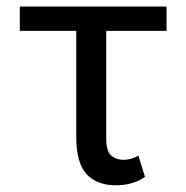

<svg xmlns="http://www.w3.org/2000/svg" viewBox="-20 -548 561 578"><path d="M39.6 -455.1V-528.3H481.4V-455.1H299.8V-131.8Q299.8 -91.8 315.2 -79.3Q330.6 -66.9 351.1 -66.9Q375 -66.9 396.5 -79.6L416.5 -15.6Q380.4 9.8 328.1 9.8Q272 9.8 240.7 -23.7Q209.5 -57.1 209.5 -136.7V-455.1Z"/></svg>

Font: Roboto21382017
Style: Regular
Weight: 400
Designer: Christian Robertson
Foundry: Google
Version: Version 2.138; 2017